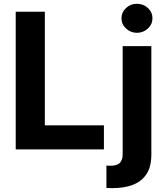

<svg xmlns="http://www.w3.org/2000/svg" viewBox="-20 -789 880 1014"><path d="M528.8 0H63V-727.1H216.8V-127H528.8ZM627.9 24.4V-545.4H779.3V26.9Q779.3 90.8 754.4 129.4Q729.5 168 683.1 186.5Q637.7 204.6 572.3 204.6Q562 204.6 557.6 204.1Q547.4 204.1 542 203.6V85.4Q545.9 85.9 552.7 85.9Q555.7 86.4 562 86.4Q598.6 86.4 613.3 70.8Q627.9 55.2 627.9 24.4ZM703.1 -615.7Q669.9 -615.7 645.5 -638.7Q621.6 -661.1 621.6 -692.4Q621.6 -724.1 645.5 -746.6Q669.4 -769 703.1 -769Q737.3 -769 761.2 -746.6Q785.2 -724.1 785.2 -692.4Q785.2 -661.1 761.2 -638.7Q736.8 -615.7 703.1 -615.7Z"/></svg>

Font: My Font
Style: Bold
Weight: 500
Designer: Rasmus Andersson
Foundry: rsms
Version: Version 0.001